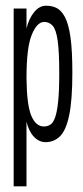

<svg xmlns="http://www.w3.org/2000/svg" viewBox="-20 -487 290 674"><path d="M28 167V-457H73V-387Q81 -421 99.5 -444Q118 -467 142 -467Q163 -467 179.5 -458.5Q196 -450 208.5 -426Q221 -402 227.5 -355.5Q234 -309 234 -232Q234 -136 223 -83Q212 -30 191 -9Q170 12 140 12Q117 12 99 -7Q81 -26 73 -60V167ZM134 -43Q146 -43 156 -49Q166 -55 173 -73.5Q180 -92 184 -129Q188 -166 188 -229Q188 -305 182.5 -344Q177 -383 165 -396.5Q153 -410 135 -410Q110 -410 91.5 -365Q73 -320 73 -213Q74 -118 90 -80.5Q106 -43 134 -43Z"/></svg>

Font: Inconsolata UltraCondensed
Style: Regular
Weight: 400
Width: 1
Monospace: yes
Designer: Raph Levien, Cyreal, Brenton Simpson
Foundry: Raph Levien, Cyreal, Google
Version: Version 3.001; ttfautohint (v1.8.2.53-6de2)